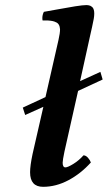

<svg xmlns="http://www.w3.org/2000/svg" viewBox="-20 -718 420 748"><path d="M371.1 -438 379.9 -408.2 284.2 -363.8 231 -127Q224.1 -93.8 224.1 -84Q224.1 -65.9 234.9 -65.9Q243.7 -65.9 265.6 -79.3Q287.6 -92.8 305.2 -112.8Q314.5 -112.8 322.8 -103.3Q331.1 -93.8 334 -85Q294.9 -41.5 246.6 -15.9Q198.2 9.8 147.9 9.8Q97.2 9.8 97.2 -46.9Q97.2 -72.3 106.9 -118.2L148.9 -301.8L78.1 -270L68.8 -298.8L157.2 -339.8L208 -563Q213.9 -588.9 213.9 -604Q212.4 -626.5 196.8 -631.8Q188.5 -636.7 167 -638.2H146Q145 -641.1 145 -647.9Q145 -660.2 150.9 -671.9Q163.6 -673.8 202.9 -681.2Q242.2 -688.5 272.7 -693.4Q303.2 -698.2 316.9 -698.2Q323.7 -698.2 331.1 -695.8Q336.9 -692.9 340.8 -689Q347.2 -681.2 347.2 -665Q347.2 -655.8 345.2 -644.5Q343.3 -633.3 338.6 -612.3Q334 -591.3 332 -583L292 -401.9Z"/></svg>

Font: Common Serif
Style: Bold Italic
Weight: 700
Italic angle: -12°
Designer: Philipp H. Poll, Khaled Hosny
Foundry: Stefan Peev, Context Ltd.
Version: Version 1.026